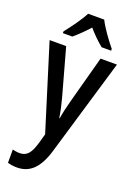

<svg xmlns="http://www.w3.org/2000/svg" viewBox="-185 -928 801 1144"><g transform="rotate(20 216.0 -356.0)"><path d="M267 -859H165C144 -817 98 -754 63 -710V-699H123C149 -721 184 -754 216 -790C247 -754 280 -722 309 -699H369V-710C334 -753 289 -814 267 -859ZM3 -633 170 -96 154 -39C134 32 111 61 65 61C49 61 33 58 20 55V139C38 144 57 147 79 147C160 147 213 96 247 -16L430 -633H326L246 -337C234 -292 224 -251 219 -216H216C210 -256 201 -297 190 -337L108 -633Z"/></g></svg>

Font: Noto Sans Kannada UI Condensed Medium
Style: Regular
Weight: 500
Width: 3
Designer: Jelle Bosma - Monotype Design Team
Foundry: Monotype Imaging Inc.
Version: Version 2.005